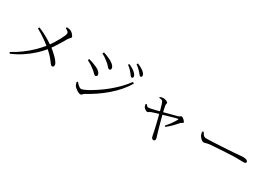

<svg xmlns="http://www.w3.org/2000/svg" viewBox="27 -1761 3926 2781"><g transform="rotate(30 1990.0 -371.0)"><path d="M106 10 92 -11Q178 -57 255.5 -114Q333 -171 401 -237Q460 -294 509 -355Q469 -388 418 -424Q354 -469 276 -512L290 -535Q373 -501 443 -460Q497 -429 542 -398Q560 -424 579 -452Q606 -495 629.5 -537.5Q653 -580 667 -612Q681 -644 681 -659Q681 -678 666.5 -690Q652 -702 625 -718L632 -736Q652 -735 670 -732Q688 -729 704 -720Q721 -711 734.5 -697.5Q748 -684 757 -670.5Q766 -657 766 -644Q766 -636 759.5 -630Q753 -624 744.5 -616.5Q736 -609 726 -593Q719 -580 703 -552.5Q687 -525 665 -489Q643 -453 618 -416Q602 -391 585 -368Q605 -352 628 -333Q661 -305 689.5 -275.5Q718 -246 736.5 -218.5Q755 -191 755 -172Q755 -159 749 -148.5Q743 -138 728 -138Q713 -138 702 -151Q691 -164 673.5 -189Q656 -214 622 -252Q594 -283 550 -322Q503 -264 443 -208Q371 -142 285.5 -85.5Q200 -29 106 10Z M1760 -621Q1744 -641 1722.5 -663.5Q1701 -686 1669 -708L1683 -727Q1720 -710 1748 -692.5Q1776 -675 1793 -659Q1813 -640 1821 -625.5Q1829 -611 1829 -597Q1829 -586 1822.5 -579.5Q1816 -573 1806 -573Q1795 -573 1785.5 -587.5Q1776 -602 1760 -621ZM1862 -697Q1845 -716 1825 -735Q1805 -754 1772 -778L1786 -796Q1823 -781 1850.5 -765Q1878 -749 1896 -734Q1933 -701 1933 -673Q1933 -662 1927 -655.5Q1921 -649 1911 -649Q1899 -649 1889 -663.5Q1879 -678 1862 -697ZM1267 -665 1279 -689Q1308 -680 1340.5 -667.5Q1373 -655 1402 -640Q1436 -621 1455.5 -604Q1475 -587 1484 -571.5Q1493 -556 1493 -541Q1493 -530 1486.5 -521.5Q1480 -513 1468 -513Q1456 -513 1444 -524.5Q1432 -536 1415.5 -555.5Q1399 -575 1372 -595Q1347 -616 1317.5 -635.5Q1288 -655 1267 -665ZM1856 -529 1880 -514Q1836 -439 1776.5 -370.5Q1717 -302 1645.5 -240Q1574 -178 1495 -124.5Q1416 -71 1333 -26Q1325 -21 1318 -12.5Q1311 -4 1303 2.5Q1295 9 1282 9Q1268 9 1245.5 -2.5Q1223 -14 1202 -30.5Q1181 -47 1171 -61Q1163 -72 1157 -92Q1151 -112 1149 -121L1166 -131Q1180 -113 1195 -98.5Q1210 -84 1226 -74Q1242 -64 1257 -64Q1271 -64 1308.5 -80.5Q1346 -97 1397.5 -127.5Q1449 -158 1510 -200Q1571 -242 1633 -294Q1695 -346 1752.5 -405Q1810 -464 1856 -529ZM1132 -476 1143 -499Q1182 -488 1213 -477.5Q1244 -467 1276 -452Q1306 -439 1325.5 -423.5Q1345 -408 1355.5 -391.5Q1366 -375 1366 -358Q1366 -351 1362.5 -345.5Q1359 -340 1353.5 -336Q1348 -332 1341 -332Q1328 -332 1316 -342.5Q1304 -353 1288.5 -369.5Q1273 -386 1246 -405Q1219 -426 1192 -443Q1165 -460 1132 -476Z M2303 -519 2300 -534Q2315 -539 2329.5 -542.5Q2344 -546 2358 -546Q2370 -546 2383.5 -543Q2397 -540 2408.5 -534.5Q2420 -529 2428 -523.5Q2436 -518 2436 -512Q2437 -501 2434 -492Q2431 -483 2432 -467Q2434 -457 2438.5 -436Q2443 -415 2448 -390Q2451 -378 2454 -367Q2471 -372 2493 -378Q2529 -388 2567 -397.5Q2605 -407 2635.5 -415.5Q2666 -424 2679 -428Q2692 -432 2700.5 -440.5Q2709 -449 2716 -449Q2726 -449 2738 -442Q2750 -435 2761 -424.5Q2772 -414 2779.5 -403.5Q2787 -393 2787 -387Q2787 -380 2780.5 -376Q2774 -372 2764.5 -368Q2755 -364 2749 -357Q2725 -329 2682 -283.5Q2639 -238 2586 -198L2572 -211Q2599 -240 2623 -271.5Q2647 -303 2665.5 -332Q2684 -361 2694 -381Q2698 -390 2695.5 -392Q2693 -394 2685 -392Q2670 -389 2640 -381Q2610 -373 2573 -362Q2536 -351 2501 -341Q2480 -335 2463 -330Q2471 -298 2481 -262Q2493 -219 2504.5 -177Q2516 -135 2526 -100.5Q2536 -66 2542 -46Q2548 -28 2554 -8.5Q2560 11 2560 21Q2560 54 2533 54Q2515 54 2505.5 40Q2496 26 2492 5Q2487 -26 2477 -70Q2467 -114 2455.5 -163.5Q2444 -213 2433 -257Q2424 -291 2417 -317Q2403 -313 2388 -309Q2360 -300 2337 -292.5Q2314 -285 2304 -282Q2284 -274 2273.5 -265Q2263 -256 2250 -256Q2240 -256 2226.5 -263Q2213 -270 2201 -281.5Q2189 -293 2183 -304Q2181 -310 2179 -320.5Q2177 -331 2175 -344L2189 -351Q2197 -341 2208 -329.5Q2219 -318 2234 -317Q2244 -317 2276 -323.5Q2308 -330 2351 -341Q2380 -349 2407 -356Q2406 -361 2404 -368Q2398 -391 2391 -415.5Q2384 -440 2377 -461Q2370 -482 2365 -492Q2358 -507 2343.5 -512Q2329 -517 2303 -519Z M3105 -415Q3115 -398 3125 -383Q3135 -368 3148 -359Q3161 -350 3180 -350Q3202 -350 3243 -351.5Q3284 -353 3335.5 -355.5Q3387 -358 3440.5 -361Q3494 -364 3542.5 -367Q3591 -370 3625 -372.5Q3659 -375 3669 -376Q3719 -379 3743 -382Q3767 -385 3786 -385Q3803 -385 3821 -381Q3839 -377 3851.5 -368.5Q3864 -360 3864 -348Q3864 -336 3856.5 -329Q3849 -322 3824 -322Q3799 -322 3770 -323Q3741 -324 3697 -324Q3679 -324 3637 -322.5Q3595 -321 3541.5 -318Q3488 -315 3434 -311.5Q3380 -308 3335.5 -305Q3291 -302 3269 -300Q3242 -296 3227 -292Q3212 -288 3201 -284.5Q3190 -281 3177 -281Q3164 -281 3147 -293.5Q3130 -306 3115.5 -324Q3101 -342 3095 -357Q3090 -371 3088 -382.5Q3086 -394 3084 -408Z"/></g></svg>

Font: Early Summer Mincho Light
Style: Regular
Weight: 300
Designer: GuiWonder
Version: Version 1.002